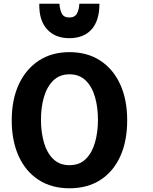

<svg xmlns="http://www.w3.org/2000/svg" viewBox="-20 -991 822 1031"><path d="M663 -345Q663 -456 625.5 -538Q588 -620 518.5 -665.5Q449 -711 353 -711Q258 -711 188.5 -665.5Q119 -620 81 -538Q43 -456 43 -345Q43 -234 80.5 -152Q118 -70 187.5 -25Q257 20 353 20Q450 20 519.5 -25Q589 -70 626 -152Q663 -234 663 -345ZM506 -348Q506 -281 490 -225.5Q474 -170 440.5 -137Q407 -104 353 -104Q300 -104 266 -137Q232 -170 216 -225.5Q200 -281 200 -348Q200 -415 216 -470Q232 -525 266 -558.5Q300 -592 353 -592Q406 -592 440 -559Q474 -526 490 -470.5Q506 -415 506 -348ZM352 -786Q430 -786 472 -833.5Q514 -881 514 -971H406Q405 -941 393.5 -919Q382 -897 352 -897Q322 -897 311.5 -919Q301 -941 299 -971H191Q189 -882 232.5 -834Q276 -786 352 -786Z"/></svg>

Font: Repo Bold
Style: Bold
Weight: 700
Designer: Stefan Peev
Foundry: Context Ltd
Version: Version 1.502